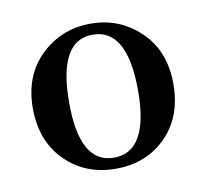

<svg xmlns="http://www.w3.org/2000/svg" viewBox="-52 -887 523 485"><g transform="rotate(-10 209.0 -644.0)"><path d="M209 -801.8Q121.1 -801.8 121.1 -642.6Q121.1 -486.3 209 -486.3Q297.9 -486.3 297.9 -642.6Q297.9 -801.8 209 -801.8ZM209 -830.1Q283.2 -830.1 335.9 -779.3Q388.7 -728.5 388.7 -644.5Q388.7 -559.6 337.9 -508.8Q287.1 -458 209 -458Q130.9 -458 79.6 -509.3Q28.3 -560.5 28.3 -644.5Q28.3 -728.5 81.1 -779.3Q133.8 -830.1 209 -830.1Z"/></g></svg>

Font: GenRyuMin TW TTF Bold
Style: Regular
Weight: 700
Version: Version 1.300